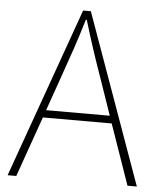

<svg xmlns="http://www.w3.org/2000/svg" viewBox="-52 -771 678 817"><g transform="rotate(5 287.0 -363.0)"><path d="M150 -290 201 -435C232 -523 258 -597 285 -688H289C316 -597 341 -523 372 -435L422 -290ZM523 0H563L303 -726H270L11 0H48L139 -258H433Z"/></g></svg>

Font: Noto Sans Japanese Thin
Style: Regular
Weight: 100
Designer: Ryoko NISHIZUKA (kana & ideographs); Paul D. Hunt (Latin, Greek & Cyrillic); Wenlong ZHANG (bopomofo); Sandoll Communica
Foundry: Adobe Systems Incorporated
Version: Version 1.000;PS 1;hotconv 1.0.78;makeotf.lib2.5.61930